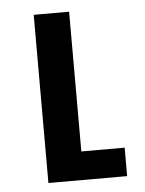

<svg xmlns="http://www.w3.org/2000/svg" viewBox="-44 -569 457 605"><g transform="rotate(-5 184.5 -266.0)"><path d="M334 -90V0H85V-532H197V-90Z"/></g></svg>

Font: Montserrat_am3
Style: Regular
Weight: 400
Designer: Julieta Ulanovsky
Foundry: Julieta Ulanovsky, Armenina letters added by Vahan Hovhannisyan
Version: Version 2.001